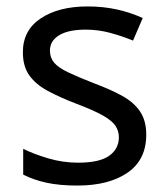

<svg xmlns="http://www.w3.org/2000/svg" viewBox="-20 -566 519 596"><path d="M434 -148Q434 -70 376 -30Q318 10 220 10Q164 10 123.5 1Q83 -8 52 -24V-104Q84 -88 129.5 -74.5Q175 -61 222 -61Q289 -61 319 -82.5Q349 -104 349 -140Q349 -160 338 -176Q327 -192 298.5 -208Q270 -224 217 -244Q165 -264 128 -284Q91 -304 71 -332Q51 -360 51 -404Q51 -472 106.5 -509Q162 -546 252 -546Q301 -546 343.5 -536.5Q386 -527 423 -510L393 -440Q359 -454 322 -464Q285 -474 246 -474Q192 -474 163.5 -456.5Q135 -439 135 -409Q135 -387 148 -371.5Q161 -356 191.5 -341.5Q222 -327 273 -307Q324 -288 360 -268Q396 -248 415 -219.5Q434 -191 434 -148Z"/></svg>

Font: Noto Sans Old Sogdian
Style: Regular
Weight: 400
Designer: Monotype Design Team
Foundry: Monotype Imaging Inc.
Version: Version 2.002; ttfautohint (v1.8.4.7-5d5b)